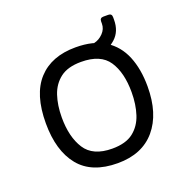

<svg xmlns="http://www.w3.org/2000/svg" viewBox="-112 -695 793 814"><g transform="rotate(-20 284.5 -287.5)"><path d="M285 15Q168 15 111.5 -54.5Q55 -124 55 -248Q55 -378 114.5 -443Q174 -508 283 -508Q364 -508 415 -475.5Q466 -443 490 -384.5Q514 -326 514 -248Q514 -125 454.5 -55Q395 15 285 15ZM284 -51Q345 -51 379 -77.5Q413 -104 427.5 -148.5Q442 -193 442 -248Q442 -337 407 -389.5Q372 -442 284 -442Q224 -442 190 -416Q156 -390 141.5 -346.5Q127 -303 127 -248Q127 -160 162 -105.5Q197 -51 284 -51ZM367 -445Q350 -443 350 -460L349 -481Q349 -495 364 -498Q387 -503 405 -521.5Q423 -540 423 -564V-574Q423 -590 439 -590H461Q477 -590 477 -574V-562Q477 -510 444 -480Q411 -450 367 -445Z"/></g></svg>

Font: Pitagon Sans
Style: Regular
Weight: 400
Designer: Travis Tran
Foundry: Pitagon
Version: Version 1.001; ttfautohint (v1.8.4.7-5d5b);gftools[0.9.26]